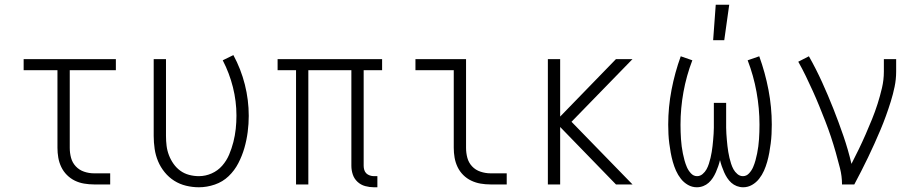

<svg xmlns="http://www.w3.org/2000/svg" viewBox="-20 -780 3890 812"><path d="M446 0H377Q357 0 336 -3.5Q315 -7 296.5 -16Q278 -25 263 -40Q248 -55 239 -74Q230 -93 226.5 -113.5Q223 -134 223 -155V-483H80V-530H470V-483H275V-155Q275 -133 280.5 -112.5Q286 -92 300.5 -76.5Q315 -61 335.5 -54Q356 -47 377 -47H446Z M821 12Q794 12 767 5.5Q740 -1 717 -15.5Q694 -30 676.5 -51.5Q659 -73 648.5 -98Q638 -123 634 -150.5Q630 -178 630 -205V-530H682V-205Q682 -184 684.5 -163.5Q687 -143 694.5 -123.5Q702 -104 714 -87Q726 -70 742.5 -58Q759 -46 779.5 -40.5Q800 -35 821 -35Q849 -35 875 -46.5Q901 -58 919.5 -79Q938 -100 949 -126Q960 -152 967 -179.5Q974 -207 977 -235Q980 -263 980 -291Q980 -352 965 -411.5Q950 -471 922 -525L967 -547Q999 -488 1015.5 -422.5Q1032 -357 1032 -290Q1032 -256 1027.5 -221.5Q1023 -187 1013.5 -154Q1004 -121 988 -90Q972 -59 947 -35Q922 -11 888.5 0.5Q855 12 821 12Z M1576 12H1561Q1543 12 1524.5 7Q1506 2 1492 -11Q1478 -24 1472 -42Q1466 -60 1466 -79V-483H1284V0H1232V-483H1154V-530H1596V-483H1518V-79Q1518 -70 1520.5 -61.5Q1523 -53 1529 -47Q1535 -41 1544 -38Q1553 -35 1561 -35H1576Z M2123 0H2054Q2033 0 2012.5 -3.5Q1992 -7 1973 -16Q1954 -25 1939 -40Q1924 -55 1915 -74Q1906 -93 1902.5 -113.5Q1899 -134 1899 -155V-483H1737V-530H1951V-155Q1951 -133 1956.5 -112.5Q1962 -92 1976.5 -76.5Q1991 -61 2012 -54Q2033 -47 2054 -47H2123Z M2655 0H2585L2349 -243V0H2297V-530H2349V-287L2585 -530H2655L2397 -265Z M3123 12Q3109 12 3096 7Q3083 2 3073 -7Q3063 -16 3055.5 -27.5Q3048 -39 3042.5 -51.5Q3037 -64 3032.5 -77Q3028 -90 3025 -103Q3022 -90 3017.5 -77Q3013 -64 3007.5 -51.5Q3002 -39 2994.5 -27.5Q2987 -16 2977 -7Q2967 2 2954 7Q2941 12 2927 12Q2907 12 2889.5 2Q2872 -8 2859.5 -24Q2847 -40 2839 -58Q2831 -76 2825.5 -95.5Q2820 -115 2816.5 -134.5Q2813 -154 2810.5 -173.5Q2808 -193 2807 -213Q2806 -233 2806 -253Q2806 -327 2820 -400Q2834 -473 2859 -542L2908 -525Q2883 -460 2870.5 -391Q2858 -322 2858 -253Q2858 -237 2858.5 -222Q2859 -207 2860 -191.5Q2861 -176 2863 -161Q2865 -146 2868 -131Q2871 -116 2875 -101.5Q2879 -87 2885 -73Q2891 -59 2902 -47Q2913 -35 2928 -35Q2941 -35 2951.5 -44Q2962 -53 2968 -64Q2974 -75 2978 -87.5Q2982 -100 2985 -112.5Q2988 -125 2990 -137.5Q2992 -150 2993.5 -162.5Q2995 -175 2996 -188Q2997 -201 2998 -214Q2999 -227 2999 -239.5Q2999 -252 2999 -265V-345H3051V-265Q3051 -252 3051 -239.5Q3051 -227 3052 -214Q3053 -201 3054 -188Q3055 -175 3056.5 -162.5Q3058 -150 3060 -137.5Q3062 -125 3065 -112.5Q3068 -100 3072 -87.5Q3076 -75 3082 -64Q3088 -53 3098.5 -44Q3109 -35 3122 -35Q3137 -35 3148 -47Q3159 -59 3165 -73Q3171 -87 3175 -101.5Q3179 -116 3182 -131Q3185 -146 3187 -161Q3189 -176 3190 -191.5Q3191 -207 3191.5 -222Q3192 -237 3192 -253Q3192 -322 3179.5 -391Q3167 -460 3142 -525L3191 -542Q3216 -473 3230 -400Q3244 -327 3244 -253Q3244 -233 3243 -213Q3242 -193 3239.5 -173.5Q3237 -154 3233.5 -134.5Q3230 -115 3224.5 -95.5Q3219 -76 3211 -58Q3203 -40 3190.5 -24Q3178 -8 3160.5 2Q3143 12 3123 12ZM2996 -610 3007 -760H3064L3043 -610Z M3541 0Q3541 -35 3532.5 -68.5Q3524 -102 3514.5 -135.5Q3505 -169 3494 -202Q3483 -235 3470.5 -267Q3458 -299 3445 -331Q3432 -363 3417.5 -395Q3403 -427 3388 -458Q3373 -489 3356 -519L3401 -542Q3431 -489 3456.5 -433Q3482 -377 3504.5 -320Q3527 -263 3547 -205Q3567 -147 3581 -87Q3597 -118 3612 -149Q3627 -180 3641 -212Q3655 -244 3668 -276Q3681 -308 3691.5 -341Q3702 -374 3710 -408Q3718 -442 3718 -477V-530H3770V-477Q3770 -445 3763.5 -413.5Q3757 -382 3747.5 -351.5Q3738 -321 3727 -290.5Q3716 -260 3703.5 -230.5Q3691 -201 3678 -172Q3665 -143 3651 -114Q3637 -85 3622.5 -56.5Q3608 -28 3593 0Z"/></svg>

Font: Lode Dark Term
Style: Regular
Weight: 400
Monospace: yes
Designer: Belleve Invis
Foundry: Belleve Invis
Version: Version 29.2.0